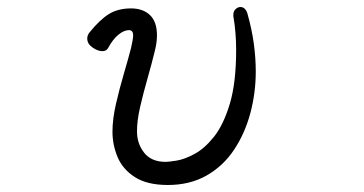

<svg xmlns="http://www.w3.org/2000/svg" viewBox="-20 -510 1040 548"><path d="M646 -468Q646 -478 652.5 -484Q659 -490 666 -490Q680 -490 686 -472Q699 -426 704.5 -385Q710 -344 710 -306Q710 -245 694.5 -187Q679 -129 648 -82.5Q617 -36 569.5 -9Q522 18 459 18Q400 18 365 -4.5Q330 -27 315.5 -62Q301 -97 301 -134Q301 -170 311 -213.5Q321 -257 333.5 -299.5Q346 -342 354 -373Q360 -399 360 -409Q360 -424 348 -424Q334 -424 318 -411Q302 -398 288 -372Q283 -364 272 -364Q259 -364 244 -374.5Q229 -385 229 -400Q229 -410 236 -418Q265 -454 291 -470Q317 -486 354 -486Q388 -486 408 -467Q428 -448 428 -409Q428 -389 422 -365Q413 -328 401 -286Q389 -244 380 -205Q371 -166 371 -135Q371 -100 391.5 -74Q412 -48 453 -48Q461 -48 483.5 -51.5Q506 -55 535 -70.5Q564 -86 591 -120Q618 -154 636 -214Q654 -274 654 -368Q654 -392 652 -416.5Q650 -441 646 -464Z"/></svg>

Font: Klee One SemiBold
Style: Regular
Weight: 600
Designer: Fontworks Inc.
Foundry: Fontworks Inc.
Version: Version 1.00;January 12, 2022;FontCreator 13.0.0.2683 64-bit